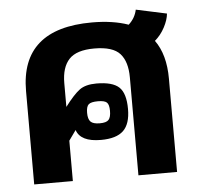

<svg xmlns="http://www.w3.org/2000/svg" viewBox="-46 -621 685 668"><g transform="rotate(-5 297.0 -287.5)"><path d="M47 -326Q47 -544 296 -544Q369 -544 423 -525Q446 -546 452 -575L559 -552Q557 -530 543.5 -504.5Q530 -479 509 -461Q546 -410 546 -326V0H411V-342Q411 -397 386 -425Q361 -453 296 -453Q234 -453 208 -425Q182 -397 182 -342V-259Q213 -300 234 -315.5Q255 -331 293 -331Q349 -331 372 -309.5Q395 -288 395 -233Q395 -181 370.5 -157.5Q346 -134 292 -134Q221 -134 207 -176L182 -141V0H47ZM332 -232Q332 -254 324 -261.5Q316 -269 293 -269Q269 -269 260.5 -261.5Q252 -254 252 -232Q252 -210 261 -201Q270 -192 293 -192Q316 -192 324 -201Q332 -210 332 -232Z"/></g></svg>

Font: Pridi Medium
Style: Regular
Weight: 500
Designer: Katatrad Team
Foundry: CadsonDemak
Version: Version 1.001